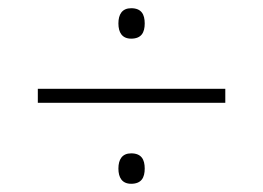

<svg xmlns="http://www.w3.org/2000/svg" viewBox="-20 -586 640 467"><path d="M299 -492C324 -492 332 -507 332 -529C332 -551 324 -566 299 -566C277 -566 268 -551 268 -529C268 -507 277 -492 299 -492ZM72 -336H528V-370H72ZM299 -139C324 -139 332 -154 332 -176C332 -198 324 -213 299 -213C277 -213 268 -198 268 -176C268 -154 277 -139 299 -139Z"/></svg>

Font: Noto Sans Mono ExtraLight
Style: Regular
Weight: 200
Designer: Monotype Design Team
Foundry: Monotype Imaging Inc.
Version: Version 2.014